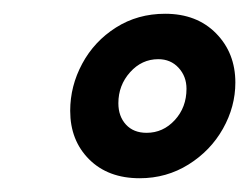

<svg xmlns="http://www.w3.org/2000/svg" viewBox="-20 -635 362 279"><path d="M82 -474Q82 -510 99.5 -542.5Q117 -575 148.5 -595Q180 -615 220 -615Q266 -615 294 -586.5Q322 -558 322 -515Q322 -480 304 -448Q286 -416 254 -396Q222 -376 183 -376Q137 -376 109.5 -403.5Q82 -431 82 -474ZM251 -506Q251 -524 239.5 -536.5Q228 -549 210 -549Q186 -549 169 -530Q152 -511 152 -485Q152 -466 163 -454Q174 -442 193 -442Q217 -442 234 -460.5Q251 -479 251 -506Z"/></svg>

Font: Grenze SemiBold
Style: Italic
Weight: 600
Italic angle: -10°
Designer: Renata Polastri
Foundry: Omnibus-Type
Version: Version 1.002; ttfautohint (v1.8)